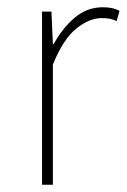

<svg xmlns="http://www.w3.org/2000/svg" viewBox="-20 -510 350 530"><path d="M96 0V-478H122L126 -388H128Q152 -432 186 -461Q220 -490 264 -490Q276 -490 287 -488Q298 -486 310 -480L302 -452Q290 -457 282 -458.5Q274 -460 260 -460Q227 -460 191 -431.5Q155 -403 126 -332V0Z"/></svg>

Font: TypoPRO Source Sans Pro
Style: Regular
Weight: 200
Designer: Paul D. Hunt
Foundry: Adobe Systems Incorporated
Version: Version 2.020;PS 2.000;hotconv 1.0.86;makeotf.lib2.5.63406